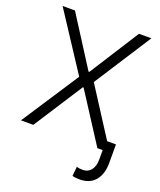

<svg xmlns="http://www.w3.org/2000/svg" viewBox="-167 -831 958 1147"><g transform="rotate(20 311.5 -257.5)"><path d="M107.9 -727.1 309.1 -411.6H314L515.1 -727.1H593.8L359.9 -363.8L555.7 -59.1H611.8V59.1Q611.8 129.9 577.4 170.9Q543 211.9 478.5 211.9Q450.2 211.9 432.1 206.5L438 146Q450.7 151.9 477.5 151.9Q509.8 151.9 529.3 127.4Q548.8 103 548.8 59.1V0H515.1L314 -312H309.1L107.9 0H29.3L267.1 -363.8L29.3 -727.1Z"/></g></svg>

Font: Interop Light
Style: Regular
Weight: 300
Designer: Rasmus Andersson, Google, Jang Haemin
Foundry: jhaemin
Version: Version 1.007